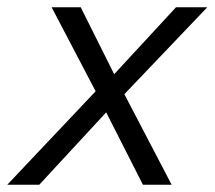

<svg xmlns="http://www.w3.org/2000/svg" viewBox="-63 -508 590 528"><path d="M-43 0 200 -257 79 -488H159L251 -304L421 -488H507L279 -249L409 0H330L229 -199L45 0Z"/></svg>

Font: Red Hat Text VF
Style: Italic
Weight: 400
Italic angle: -12°
Designer: Pentagram, MCKL
Foundry: Pentagram, MCKL
Version: Version 1.023